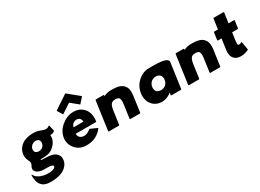

<svg xmlns="http://www.w3.org/2000/svg" viewBox="-30 -1802 4062 2994"><g transform="rotate(-30 2001.0 -305.0)"><path d="M108 -90C105 -70 110 -54 122 -39L123 -38L129 -31C154 -2 207 15 267 15C346 15 399 16 420 34C422 38 424 44 424 51C424 60 420 67 413 74C353 118 164 115 81 24C75 16 68 6 63 -4L57 -11L49 -4C50 58 55 125 94 172L95 173L101 180C132 216 183 238 270 237C389 235 477 208 532 160L539 153C573 123 594 86 600 42C606 1 600 -35 576 -64L570 -71C538 -108 475 -131 364 -131C330 -131 305 -132 295 -138V-142C295 -144 297 -146 297 -147C307 -150 329 -150 380 -151C445 -154 494 -177 529 -208L530 -209L538 -216C582 -255 606 -304 613 -334C618 -353 619 -377 618 -403C632 -401 664 -399 685 -417L693 -424C696 -427 698 -430 701 -434L677 -534L671 -541C649 -529 641 -511 590 -516C511 -534 495 -562 387 -561C301 -560 228 -537 178 -493L170 -486C132 -453 108 -408 100 -353C90 -284 125 -225 125 -225C162 -155 115 -142 108 -90ZM265 -343C267 -369 280 -392 300 -411C316 -424 337 -434 359 -437C388 -440 412 -432 428 -416C438 -403 444 -385 442 -365C440 -339 428 -313 409 -295C393 -282 372 -273 348 -271C320 -268 295 -277 278 -293C268 -306 263 -324 265 -343Z M990 -324C996 -344 1007 -366 1024 -382C1042 -396 1064 -406 1091 -406C1115 -406 1135 -397 1149 -382C1161 -367 1168 -348 1170 -324ZM1193 -180C1107 -105 1029 -116 990 -157C976 -174 969 -197 970 -220H1335L1343 -227C1357 -325 1337 -401 1293 -453H1292L1286 -460C1244 -509 1181 -535 1105 -535C1026 -535 951 -503 892 -452L890 -451L882 -444C826 -395 787 -329 777 -256C767 -184 788 -118 830 -69L836 -62C880 -10 947 22 1027 22C1116 22 1195 0 1261 -57L1262 -58L1270 -65C1287 -80 1305 -98 1320 -119L1314 -126ZM900 -685 892 -678 947 -587 954 -580 1122 -692 1260 -580 1267 -587 1348 -678 1342 -685 1144 -847Z M1618 7 1626 0 1660 -244C1668 -298 1680 -334 1703 -357C1720 -370 1744 -377 1774 -377C1803 -377 1823 -371 1837 -357C1853 -335 1856 -299 1848 -244L1814 0L1820 7H1997L2005 0L2045 -287C2056 -366 2047 -424 2013 -463V-464L2007 -471C1968 -516 1899 -535 1796 -535C1735 -535 1689 -523 1653 -503L1655 -520L1649 -527H1509L1501 -520L1428 0L1434 7Z M2368 -256C2373 -289 2389 -318 2411 -339C2435 -358 2465 -370 2497 -370C2528 -370 2554 -360 2573 -340C2589 -319 2597 -290 2592 -256C2587 -223 2573 -195 2550 -173C2527 -155 2497 -143 2465 -143C2431 -143 2404 -154 2386 -173C2371 -193 2363 -222 2368 -256ZM2807 -454C2809 -465 2806 -474 2799 -482L2798 -483L2792 -490C2745 -545 2526 -535 2466 -535C2396 -535 2333 -509 2282 -465L2281 -464L2273 -457C2216 -407 2177 -335 2166 -256C2155 -177 2174 -105 2216 -56L2222 -49C2260 -5 2317 22 2388 22C2454 22 2515 -5 2560 -44L2554 0L2560 7H2735L2743 0Z M3059 7 3067 0 3101 -244C3109 -298 3121 -334 3144 -357C3161 -370 3185 -377 3215 -377C3244 -377 3264 -371 3278 -357C3294 -335 3297 -299 3289 -244L3255 0L3261 7H3438L3446 0L3486 -287C3497 -366 3488 -424 3454 -463V-464L3448 -471C3409 -516 3340 -535 3237 -535C3176 -535 3130 -523 3094 -503L3096 -520L3090 -527H2950L2942 -520L2869 0L2875 7Z M3704 -520H3637L3629 -513L3610 -378L3616 -371H3683L3656 -181C3648 -127 3652 -70 3685 -30L3686 -29L3692 -22C3715 5 3753 22 3810 22C3883 22 3944 -10 3944 -10L3952 -17L3928 -160L3922 -167C3922 -167 3899 -151 3876 -151C3868 -151 3861 -153 3856 -157C3849 -167 3848 -187 3852 -215L3874 -371H3975L3983 -378L4002 -513L3996 -520H3895L3921 -704L3915 -711H3738L3730 -704Z"/></g></svg>

Font: Hussar Woodtype
Style: BlkObl
Weight: 900
Foundry: Cannot Into Space Fonts
Version: Version 1.07